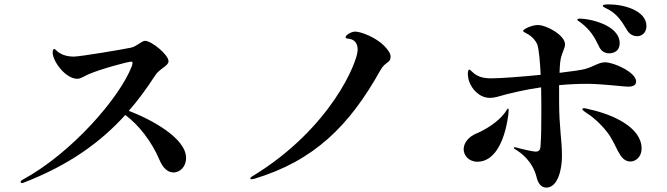

<svg xmlns="http://www.w3.org/2000/svg" viewBox="-20 -855 3040 875"><path d="M567 -350C611 -400 650 -454 687 -511C706 -542 748 -554 748 -576C748 -606 670 -669 641 -669C626 -669 604 -644 578 -638C547 -631 345 -597 316 -597C290 -597 270 -603 256 -611C238 -620 233 -632 227 -632C223 -632 220 -625 220 -616C220 -575 279 -496 332 -496C348 -496 362 -507 382 -516C440 -541 563 -574 578 -574C581 -574 584 -573 584 -569C584 -566 583 -561 581 -554C526 -410 307 -158 85 -37C76 -32 74 -29 74 -26C74 -23 76 -21 80 -21C82 -21 84 -21 89 -23C300 -105 440 -209 551 -331C611 -287 671 -211 707 -126C722 -90 744 -69 771 -69C798 -69 828 -93 828 -135C828 -225 673 -309 567 -350Z M1138 -40C1412 -122 1573 -283 1713 -534C1736 -576 1760 -566 1760 -597C1760 -611 1750 -626 1733 -644C1695 -684 1626 -711 1598 -711C1582 -711 1555 -696 1555 -685C1555 -681 1561 -679 1572 -678C1599 -674 1610 -654 1610 -628C1610 -573 1488 -271 1134 -54C1124 -49 1121 -45 1121 -42C1121 -39 1123 -38 1127 -38C1129 -38 1133 -39 1138 -40Z M2755 -835C2741 -835 2727 -834 2727 -829C2727 -823 2740 -819 2758 -809C2792 -788 2810 -764 2837 -719C2847 -700 2865 -690 2884 -690C2904 -690 2926 -705 2926 -736C2926 -807 2823 -835 2755 -835ZM2633 -747C2669 -718 2688 -689 2709 -645C2718 -623 2736 -612 2756 -612C2777 -612 2804 -622 2804 -658C2804 -743 2662 -770 2626 -770C2618 -770 2611 -770 2611 -765C2611 -761 2620 -758 2633 -747ZM2528 -467C2572 -471 2614 -473 2656 -473C2722 -473 2824 -460 2841 -460C2870 -460 2879 -470 2879 -484C2879 -525 2778 -571 2738 -571C2708 -571 2689 -553 2648 -541C2632 -536 2586 -530 2530 -523C2531 -557 2533 -579 2537 -594C2543 -617 2555 -637 2555 -653C2555 -694 2472 -741 2430 -741C2406 -741 2364 -723 2364 -714C2364 -710 2374 -706 2388 -698C2406 -687 2421 -671 2429 -651C2436 -629 2441 -576 2444 -514C2354 -505 2260 -498 2219 -498C2176 -498 2154 -508 2135 -525C2126 -533 2122 -538 2119 -538C2115 -538 2112 -532 2112 -516C2112 -513 2114 -498 2116 -490C2130 -444 2169 -409 2212 -409C2222 -409 2232 -410 2243 -413C2309 -432 2377 -447 2446 -457C2447 -417 2447 -375 2447 -337C2447 -276 2446 -223 2444 -201C2443 -182 2444 -164 2421 -164C2409 -164 2356 -176 2332 -183C2328 -184 2327 -184 2326 -184C2323 -184 2322 -183 2322 -181C2322 -179 2324 -177 2329 -174C2352 -160 2406 -123 2425 -49C2431 -22 2445 0 2470 0C2524 -1 2541 -87 2541 -143C2541 -223 2528 -269 2528 -397ZM2665 -357C2656 -359 2647 -362 2641 -362C2636 -362 2634 -360 2634 -357C2634 -353 2642 -348 2656 -338C2685 -320 2719 -289 2746 -254C2792 -197 2800 -119 2853 -119C2878 -119 2904 -141 2904 -178C2904 -275 2772 -334 2665 -357ZM2296 -360C2291 -360 2289 -352 2280 -340C2250 -300 2195 -265 2152 -247C2119 -234 2093 -206 2093 -175C2093 -147 2116 -118 2156 -118C2229 -118 2278 -200 2296 -328C2297 -337 2298 -346 2298 -353C2298 -356 2298 -360 2296 -360Z"/></svg>

Font: Shippori Mincho OTF
Style: Bold
Weight: 800
Designer: FONTDASU
Foundry: FONTDASU / Google Inc. / but / Adobe
Version: Version 3.300;hotconv 1.0.109;makeotfexe 2.5.65596